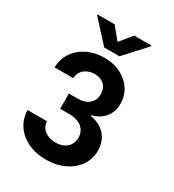

<svg xmlns="http://www.w3.org/2000/svg" viewBox="-219 -875 1077 1186"><g transform="rotate(30 320.0 -281.5)"><path d="M43.9 -22.5H182.6Q184.6 18.6 215.6 42Q246.6 65.4 293 65.4Q324.2 65.4 349.1 53.7Q374 42 387.9 20Q401.9 -2 401.4 -31.2Q401.9 -61 387 -83.5Q372.1 -106 344.2 -117.9Q316.4 -129.9 279.3 -129.9H213.9V-238.3H279.3Q327.1 -238.3 356.9 -263.4Q386.7 -288.6 386.7 -332Q386.7 -374 361.1 -398.4Q335.4 -422.9 293.9 -422.9Q266.1 -422.9 242.7 -412.4Q219.2 -401.9 204.8 -381.6Q190.4 -361.3 189.5 -334H56.6Q57.6 -393.6 89.1 -440.4Q120.6 -487.3 174.6 -513.7Q228.5 -540 294.9 -540Q361.8 -540 413.6 -513.4Q465.3 -486.8 493.7 -441.4Q522 -396 521.5 -340.8Q522 -284.7 489.5 -245.1Q457 -205.6 400.4 -191.4V-186.5Q471.2 -173.3 508.5 -129.9Q545.9 -86.4 545.9 -21.5Q545.9 37.6 513.2 85.2Q480.5 132.8 422.9 159.7Q365.2 186.5 293 186.5Q222.2 186.5 165.8 159.9Q109.4 133.3 77.1 85.7Q44.9 38.1 43.9 -22.5ZM314.5 -665 384.8 -750H507.8V-745.1L369.1 -593.8H260.7L122.1 -745.1V-750H245.1Z"/></g></svg>

Font: Pretendard GOV
Style: Bold
Weight: 700
Designer: Base glyphs from Inter by Rasmus Andersson; Hangeul glyphs from Noto Sans CJK(Source Han Sans) by Jang Soo-young and Kan
Foundry: Kil Hyung-jin
Version: Version 1.309